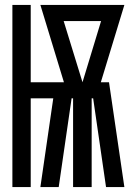

<svg xmlns="http://www.w3.org/2000/svg" viewBox="-20 -755 540 775"><path d="M30 0V-735H104V-423H238L143 -735H482L387 -423H420L482 0H408L356 -358H350V0H275V-358H269L217 0H143L195 -358H104V0ZM313 -423 388 -670H237Z"/></svg>

Font: Iosevka Term Semibold
Style: Regular
Weight: 600
Monospace: yes
Designer: Belleve Invis
Foundry: Belleve Invis
Version: Version 31.4.0